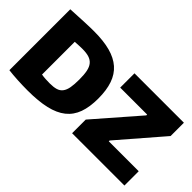

<svg xmlns="http://www.w3.org/2000/svg" viewBox="-80 -1191 1643 1643"><g transform="rotate(45 741.0 -369.5)"><path d="M822 -165 1163 -557V-567H837V-740H1435V-579L1093 -183V-173H1455V0H822ZM295 11Q234 11 171 7.5Q108 4 61 -2V-739Q157 -744 223 -747Q289 -750 339 -750Q453 -750 534.5 -728Q616 -706 668.5 -660Q721 -614 746 -541.5Q771 -469 771 -369Q771 -266 745 -194Q719 -122 662 -76.5Q605 -31 514.5 -10Q424 11 295 11ZM386 -166Q431 -166 461 -175Q491 -184 509 -207.5Q527 -231 534 -270Q541 -309 541 -369Q541 -428 533 -467Q525 -506 505.5 -529.5Q486 -553 454 -563Q422 -573 374 -573Q357 -573 337 -572Q317 -571 285 -569V-173Q308 -169 334.5 -167.5Q361 -166 386 -166Z"/></g></svg>

Font: Plata Sans Black
Style: Regular
Weight: 900
Designer: Pablo Impallari, Andres Torresi, & Cristiano Sobral
Foundry: Pablo Impallari, Andres Torresi, & Cristiano Sobral
Version: Version 1.00;December 28, 2019;FontCreator 12.0.0.2547 64-bi